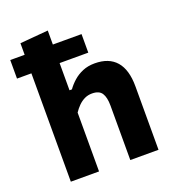

<svg xmlns="http://www.w3.org/2000/svg" viewBox="-150 -851 864 955"><g transform="rotate(-20 281.5 -373.0)"><path d="M-14.7 -573.5V-671.7Q30.5 -671.7 72.5 -671.7Q114.4 -671.7 151.1 -671.7H196.8Q234 -671.7 275.9 -671.7Q317.8 -671.7 362.6 -671.7V-573.5Q317.8 -573.5 275.9 -573.5Q234 -573.5 196.8 -573.5H151.1Q114.4 -573.5 72.5 -573.5Q30.5 -573.5 -14.7 -573.5ZM61.5 0Q61.5 -53.7 61.5 -103.8Q61.5 -154 61.5 -216V-493.4Q61.5 -554.6 61.5 -614.1Q61.5 -673.7 61.5 -732.9L210.8 -745.8Q210.8 -687.2 210.8 -624.8Q210.8 -562.3 210.8 -493.4V-429.6H223.6Q238.6 -450.9 260 -469.9Q281.4 -488.9 309.6 -500.8Q337.8 -512.7 373.6 -512.7Q448.6 -512.7 487.1 -468.3Q525.6 -423.9 525.6 -335.9Q525.6 -303 525.6 -274.7Q525.6 -246.4 525.6 -216Q525.6 -155.1 525.6 -104.4Q525.6 -53.7 525.6 0H376.3Q376.3 -53.7 376.3 -103.5Q376.3 -153.3 376.3 -208V-288.1Q376.3 -331.9 361.9 -354.1Q347.6 -376.4 309.9 -376.4Q288.3 -376.4 270.3 -367.7Q252.3 -358.9 237.5 -344.2Q222.7 -329.4 210.8 -311.5V-208Q210.8 -152.1 210.8 -102.9Q210.8 -53.7 210.8 0Z"/></g></svg>

Font: Commissioner Thin
Style: Regular
Weight: 100
Designer: Kostas Bartsokas
Foundry: Kostas Bartsokas
Version: Version 1.001;gftools[0.9.23]